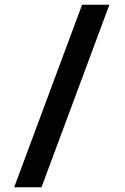

<svg xmlns="http://www.w3.org/2000/svg" viewBox="-20 -731 528 812"><path d="M155.5 61 442.6 -711H327.1L40 61Z"/></svg>

Font: Asimov
Style: Wid
Weight: 500
Designer: Google
Version: Version 2.000980; 2014